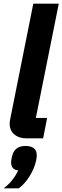

<svg xmlns="http://www.w3.org/2000/svg" viewBox="-21 -760 343 1055"><path d="M118 42Q181 42 181 93Q181 105 178 120Q169 164 142 207.5Q115 251 82 275H-1Q52 235 79 176Q40 173 40 131Q40 124 44 104Q56 42 118 42ZM216 0H122Q82 0 57 -22Q32 -44 32 -80Q32 -90 35 -105L162 -740H302L176 -112H238Z"/></svg>

Font: Aneliza
Style: Bold Italic
Weight: 700
Italic angle: -11.31°
Designer: Mike Abbink, Paul van der Laan, Pieter van Rosmalen
Foundry: Bold Monday
Version: Version 3.0